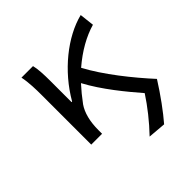

<svg xmlns="http://www.w3.org/2000/svg" viewBox="-183 -638 965 965"><g transform="rotate(-45 300.0 -155.5)"><path d="M441 187C481 141 533 70 577 0C497 -87 401 -207 347 -309C412 -365 479 -402 542 -420L533 -498C409 -467 275 -360 195 -221H191V-373C191 -416 189 -460 182 -486H100C109 -443 110 -391 110 -353V0H187V-25C187 -88 200 -137 224 -172C246 -202 269 -230 292 -255C343 -159 424 -61 483 7C446 64 398 125 346 179Z"/></g></svg>

Font: Hasklig
Style: Regular
Weight: 400
Monospace: yes
Designer: Paul D. Hunt, Teo Tuominen
Foundry: Adobe Systems Incorporated
Version: Version 2.030;PS 1.0;hotconv 16.6.51;makeotf.lib2.5.65220